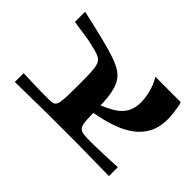

<svg xmlns="http://www.w3.org/2000/svg" viewBox="-185 -851 1010 1010"><g transform="rotate(-45 320.0 -346.0)"><path d="M70.2 0Q71.2 -72 71.9 -118Q72.6 -164 73.1 -194.5Q73.6 -225 73.6 -247.5Q73.6 -270 73.6 -293.5Q73.6 -317 73.6 -350Q73.6 -383 73.6 -406.5Q73.6 -430 73.6 -452.5Q73.6 -475 73.1 -505.5Q72.6 -536 71.9 -582Q71.2 -628 70.2 -700H135.7Q134.7 -660.2 133.7 -633.4Q132.7 -606.6 132.2 -587.6Q131.7 -568.7 131.7 -552.8Q131.7 -537 131.7 -519.3Q131.7 -497.7 133 -485.9Q134.4 -474 142.4 -467Q150.1 -460.3 165.4 -457.1Q180.8 -454 212 -452.8Q243.2 -451.6 297.2 -451.6Q353.3 -451.6 384.9 -453.1Q416.6 -454.6 433 -458.6Q449.4 -462.6 458.4 -470Q470.7 -479.6 478 -499.1Q485.2 -518.5 490.5 -543.1Q496.5 -566.7 500.3 -587.9Q504.1 -609 506.7 -628.7Q509.4 -648.4 511.9 -665.9Q514.3 -683.4 517.3 -700H593.1Q571.9 -604.7 555.6 -539.5Q539.3 -474.3 525.4 -432.9Q511.4 -391.6 496.3 -368Q481.3 -344.5 462.6 -331.1Q442.2 -316.4 413.8 -308.3Q385.4 -300.1 356 -297.3Q326.6 -294.5 301.9 -294.1Q317.5 -256.4 333.5 -229.7Q349.4 -203 368.7 -186.4Q388.1 -169.8 411.9 -162.1Q435.7 -154.5 465.3 -154.5Q488.7 -154.5 517.3 -160.2Q545.9 -165.9 571.7 -175.9Q597.4 -185.9 612.4 -197.6V-8.4Q602.7 -3.7 582 -0.2Q561.3 3.3 539.4 5.7Q517.5 8 502.2 8Q441.1 8 397.7 -14.8Q354.3 -37.7 324.8 -78.8Q295.3 -120 276.9 -174.8Q258.4 -229.6 247.5 -292.8Q211.3 -292.8 190.2 -291Q169 -289.1 158.9 -285.4Q148.7 -281.8 142.4 -274.4Q133.7 -264.4 131.7 -245Q129.7 -225.7 129.7 -192.3Q129.7 -181.6 130.2 -157.8Q130.7 -134 131.7 -104.6Q132.7 -75.2 134 -47.4Q135.4 -19.6 136.4 0Z"/></g></svg>

Font: Ojuju ExtraLight
Style: Regular
Weight: 200
Designer: Chisaokwu Joboson, Mirko Velimirovic
Foundry: Udi Foundry
Version: Version 1.000